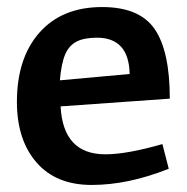

<svg xmlns="http://www.w3.org/2000/svg" viewBox="-20 -515 530 545"><path d="M441 -106 459 -36Q344 10 240 10Q139 10 83.5 -54Q28 -118 28 -226Q28 -350 92 -422.5Q156 -495 270 -495Q376 -495 419 -432.5Q462 -370 462 -235L152 -213Q159 -77 279 -77Q340 -77 441 -106ZM150 -287 348 -305Q346 -408 255 -408Q219 -408 197.5 -397Q176 -386 165 -360.5Q154 -335 150 -287Z"/></svg>

Font: Enriqueta SemiBold
Style: Regular
Weight: 600
Designer: Viviana Monsalve, Gustavo Ibarra
Foundry: 72Puntos
Version: Version 2.000